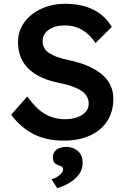

<svg xmlns="http://www.w3.org/2000/svg" viewBox="-20 -732 667 1013"><path d="M316 10Q224 10 156 -25Q88 -60 39 -127L124 -223Q173 -155 220 -129Q267 -103 326 -103Q377 -103 412.5 -125.5Q448 -148 448 -185Q448 -228 407.5 -254Q367 -280 294 -294Q75 -338 75 -510Q75 -569 108.5 -614.5Q142 -660 198.5 -686Q255 -712 324 -712Q412 -712 473.5 -680.5Q535 -649 570 -590L484 -505Q422 -598 324 -598Q271 -598 238 -575.5Q205 -553 205 -515Q205 -475 239.5 -452Q274 -429 341 -415Q451 -393 514.5 -342Q578 -291 578 -211Q578 -143 545.5 -93Q513 -43 454 -16.5Q395 10 316 10ZM282 261 252 214Q273 209 293 193Q313 177 313 160Q313 154 308.5 149.5Q304 145 292 141Q273 135 266 125Q259 115 259 98Q259 72 278.5 57.5Q298 43 330 43Q366 43 391 65Q416 87 416 127Q416 173 379.5 207.5Q343 242 282 261Z"/></svg>

Font: Lexend Deca Medium
Style: Regular
Weight: 500
Designer: Bonnie Shaver-Troup, Thomas Jockin
Foundry: Lexend
Version: Version 1.008; ttfautohint (v1.8.4.7-5d5b)